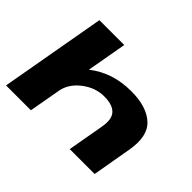

<svg xmlns="http://www.w3.org/2000/svg" viewBox="-154 -1065 1344 1344"><g transform="rotate(45 518.0 -392.5)"><path d="M20 0 159 -785H405L352.5 -488Q483.5 -591.5 669.5 -591.5Q821 -591.5 898.5 -521.2Q976 -451 948 -292.5L897 0H650.5L699 -274Q713.5 -358.5 677.5 -395.2Q641.5 -432 561 -432Q473.5 -432 397.5 -373.5Q327 -319.5 309.5 -243.5L266 0Z"/></g></svg>

Font: Anybody UltraExpanded ExtraBold
Style: Italic
Weight: 800
Width: 9
Italic angle: -10°
Designer: Tyler Finck
Foundry: Etcetera Type Company
Version: Version 1.010; ttfautohint (v1.8.3) -l 8 -r 50 -G 200 -x 14 